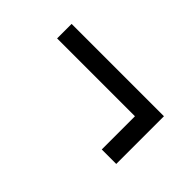

<svg xmlns="http://www.w3.org/2000/svg" viewBox="-21 -561 593 593"><g transform="rotate(45 275.0 -265.0)"><path d="M405 -160.8V-305.8H65V-369.2H468.3V-160.8Z"/></g></svg>

Font: Funnel Sans Light
Style: Regular
Weight: 300
Designer: NORD ID, Kristian Moeller
Foundry: Dicotype
Version: Version 1.000